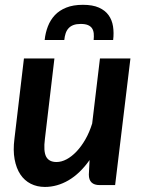

<svg xmlns="http://www.w3.org/2000/svg" viewBox="-20 -750 581 778"><path d="M508.5 -513 446.5 0H384Q340 0 340 -42.5L343 -101.5Q304 -46.5 257.8 -19.5Q211.5 7.5 162 7.5Q130 7.5 104.5 -5.5Q79 -18.5 62.5 -43.2Q46 -68 39.2 -104.5Q32.5 -141 38.5 -187.5L77 -513H200.5L162 -187.5Q155.5 -137 167 -115.2Q178.5 -93.5 209 -93.5Q229 -93.5 249.8 -104.5Q270.5 -115.5 290 -136Q309.5 -156.5 326 -185.2Q342.5 -214 353.5 -249.5L385 -513ZM316 -730.5Q355.5 -730.5 380.8 -719.2Q406 -708 420 -688.5Q434 -669 438 -643Q442 -617 438.5 -588H359.5Q361 -603 359.8 -615Q358.5 -627 352.8 -635.5Q347 -644 336 -648.5Q325 -653 307 -653Q289.5 -653 277.5 -648.5Q265.5 -644 257.8 -635.5Q250 -627 246 -615Q242 -603 240.5 -588H161Q164 -617 174 -643Q184 -669 202.2 -688.5Q220.5 -708 248.5 -719.2Q276.5 -730.5 316 -730.5Z"/></svg>

Font: Lato 2
Style: Bold Italic
Weight: 700
Italic angle: -7°
Designer: Lukasz Dziedzic with Adam Twardoch and Botio Nikoltchev
Foundry: tyPoland Lukasz Dziedzic
Version: Version 2.015; 2015-08-06; http://www.latofonts.com/